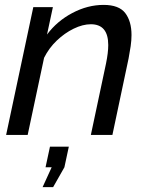

<svg xmlns="http://www.w3.org/2000/svg" viewBox="-20 -551 607 784"><path d="M116 -522H196L172 -410Q213 -465 275.5 -498Q338 -531 403 -531Q466 -531 491.5 -497.5Q517 -464 517 -408Q517 -386 513.5 -362Q510 -338 505 -312L439 0H351L413 -292Q422 -336 422 -367Q422 -452 351 -452Q318 -452 281 -434Q244 -416 212 -385.5Q180 -355 160 -315L93 0H5ZM154 213 191 132H166L184 48H261L243 132L197 213Z"/></svg>

Font: Raleway Medium
Style: Italic
Weight: 500
Italic angle: -12°
Designer: Matt McInerney, Pablo Impallari, Rodrigo Fuenzalida
Foundry: Matt McInerney, Pablo Impallari, Rodrigo Fuenzalida
Version: Version 4.026